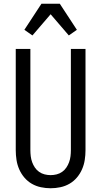

<svg xmlns="http://www.w3.org/2000/svg" viewBox="-20 -996 540 1024"><path d="M250 8Q224 8 198 2.5Q172 -3 149.5 -16Q127 -29 110 -49Q93 -69 82.5 -93Q72 -117 68 -143Q64 -169 64 -195V-735H142V-195Q142 -179 144 -162.5Q146 -146 151.5 -131Q157 -116 166 -102.5Q175 -89 188.5 -79.5Q202 -70 218 -66Q234 -62 250 -62Q266 -62 282 -66Q298 -70 311.5 -79.5Q325 -89 334 -102.5Q343 -116 348.5 -131Q354 -146 356 -162.5Q358 -179 358 -195V-735H436V-195Q436 -169 432 -143Q428 -117 417.5 -93Q407 -69 390 -49Q373 -29 350.5 -16Q328 -3 302 2.5Q276 8 250 8ZM153 -807 110 -837 201 -976H299L390 -837L347 -807L250 -920Z"/></svg>

Font: Iosevka Algr
Style: Regular
Weight: 400
Monospace: yes
Designer: Belleve Invis
Foundry: Belleve Invis
Version: Version 26.0.2; ttfautohint (v1.8.3)